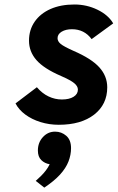

<svg xmlns="http://www.w3.org/2000/svg" viewBox="-20 -543 524 854"><path d="M241.5 12Q199 12 160.2 0Q121.5 -12 92.5 -33.5Q63.5 -55 49 -83L144 -155Q167.5 -127.5 196 -114Q224.5 -100.5 255 -100.5Q288 -100.5 307.2 -112.5Q326.5 -124.5 326.5 -144.5Q326.5 -159.5 310.2 -173Q294 -186.5 251.5 -205Q175 -238 142 -275.8Q109 -313.5 109 -362Q109 -410 134.2 -446.5Q159.5 -483 204.8 -503Q250 -523 311 -523Q365.5 -523 413.5 -499.8Q461.5 -476.5 483.5 -439L387.5 -369Q355 -413 300 -413Q272.5 -413 254.2 -402Q236 -391 236 -373Q236 -359 250 -347.5Q264 -336 306.5 -317Q386.5 -282.5 421.8 -243.5Q457 -204.5 457 -154.5Q457 -78.5 398.8 -33.2Q340.5 12 241.5 12ZM177 291.5 139 261.5Q151.5 250.5 163 239Q174.5 227.5 184.2 214.8Q194 202 201 187.5Q179 184 163.8 169.2Q148.5 154.5 148.5 126.5Q148.5 91 170.8 66.8Q193 42.5 225 42.5Q253.5 42.5 274.8 61Q296 79.5 296 116Q296 146 284.5 175.5Q273 205 246.8 233.8Q220.5 262.5 177 291.5Z"/></svg>

Font: Overpass ExtraBold
Style: Italic
Weight: 800
Italic angle: -10°
Designer: Delve Withrington, Dave Bailey, Thomas Jockin
Foundry: Delve Fonts LLC
Version: Version 4.000